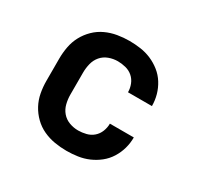

<svg xmlns="http://www.w3.org/2000/svg" viewBox="-124 -679 847 827"><g transform="rotate(30 300.0 -265.0)"><path d="M298 8Q268 8 238.5 3Q209 -2 182 -14.5Q155 -27 133.5 -48Q112 -69 98 -95Q84 -121 78.5 -150.5Q73 -180 73 -210V-320Q73 -350 78.5 -379.5Q84 -409 98 -435Q112 -461 133.5 -482Q155 -503 182 -515.5Q209 -528 238.5 -533Q268 -538 298 -538Q325 -538 353 -534Q381 -530 406.5 -519Q432 -508 454 -490.5Q476 -473 491 -449Q506 -425 513.5 -398Q521 -371 521 -343Q521 -343 521 -343Q521 -343 521 -343H402Q402 -343 402 -343Q402 -343 402 -343Q402 -363 394.5 -382Q387 -401 372 -414Q357 -427 337 -432Q317 -437 298 -437Q275 -437 253.5 -429Q232 -421 217.5 -404Q203 -387 197.5 -364.5Q192 -342 192 -320V-210Q192 -188 197.5 -165.5Q203 -143 217.5 -126Q232 -109 253.5 -101Q275 -93 298 -93Q317 -93 337 -98Q357 -103 372 -116Q387 -129 394.5 -148Q402 -167 402 -187Q402 -187 402 -187Q402 -187 402 -187H521Q521 -187 521 -187Q521 -187 521 -187Q521 -159 513.5 -132Q506 -105 491 -81Q476 -57 454 -39.5Q432 -22 406.5 -11Q381 0 353 4Q325 8 298 8Z"/></g></svg>

Font: Iosevka Curly Extended
Style: Bold
Weight: 700
Width: 7
Monospace: yes
Designer: Belleve Invis
Foundry: Belleve Invis
Version: Version 11.1.0; ttfautohint (v1.8.3)